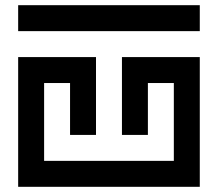

<svg xmlns="http://www.w3.org/2000/svg" viewBox="-20 -720 840 740"><path d="M50 -600H750V-700H50ZM450 -500V-200H550V-400H650V-100H150V-400H250V-200H350V-500H50V0H750V-500Z"/></svg>

Font: Mourier
Style: Regular
Weight: 400
Designer: Eric Mourier
Foundry: Velvetyne Type Foundry
Version: Version 2.000;hotconv 1.0.109;makeotfexe 2.5.65596